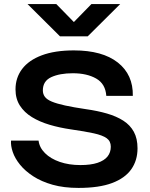

<svg xmlns="http://www.w3.org/2000/svg" viewBox="-20 -907 734 941"><path d="M34 -218H169Q173 -184 200.5 -156.5Q228 -129 273 -113.5Q318 -98 374 -98Q425 -98 458 -109Q491 -120 507 -140Q523 -160 523 -188Q523 -215 503 -229.5Q483 -244 440 -253.5Q397 -263 327 -273Q272 -281 223 -295.5Q174 -310 136.5 -333Q99 -356 77.5 -389.5Q56 -423 56 -469Q56 -526 88.5 -569Q121 -612 185 -636Q249 -660 342 -660Q482 -660 557.5 -600.5Q633 -541 631 -437H501Q497 -496 451.5 -522Q406 -548 337 -548Q273 -548 231.5 -529Q190 -510 190 -464Q190 -446 200 -432.5Q210 -419 234 -409Q258 -399 299 -390Q340 -381 401 -372Q458 -364 504.5 -350.5Q551 -337 584.5 -315.5Q618 -294 636 -261Q654 -228 654 -180Q654 -121 623.5 -77.5Q593 -34 529.5 -10Q466 14 365 14Q293 14 238 -1.5Q183 -17 143 -43Q103 -69 78 -100Q53 -131 42.5 -162Q32 -193 34 -218ZM383 -757H301L428 -887H569L410 -729H274L115 -887H256Z"/></svg>

Font: Syne
Style: Bold
Weight: 700
Designer: Lucas Descroix
Foundry: Bonjour Monde
Version: Version 2.200